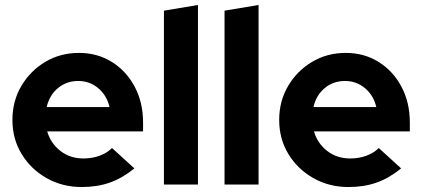

<svg xmlns="http://www.w3.org/2000/svg" viewBox="-20 -743 1700 773"><path d="M309 10Q231 10 167.5 -26Q104 -62 67 -123Q30 -184 30 -260Q30 -336 66 -397Q102 -458 162.5 -494Q223 -530 298 -530Q372 -530 430.5 -493.5Q489 -457 522.5 -393.5Q556 -330 556 -250V-214H170Q184 -166 223 -135.5Q262 -105 316 -105Q351 -105 381 -116Q411 -127 431 -147L521 -65Q473 -26 422.5 -8Q372 10 309 10ZM168 -312H421Q410 -359 375.5 -388Q341 -417 295 -417Q248 -417 213.5 -388.5Q179 -360 168 -312Z M640 0V-700L777 -723V0Z M884 0V-700L1021 -723V0Z M1383 10Q1305 10 1241.5 -26Q1178 -62 1141 -123Q1104 -184 1104 -260Q1104 -336 1140 -397Q1176 -458 1236.5 -494Q1297 -530 1372 -530Q1446 -530 1504.5 -493.5Q1563 -457 1596.5 -393.5Q1630 -330 1630 -250V-214H1244Q1258 -166 1297 -135.5Q1336 -105 1390 -105Q1425 -105 1455 -116Q1485 -127 1505 -147L1595 -65Q1547 -26 1496.5 -8Q1446 10 1383 10ZM1242 -312H1495Q1484 -359 1449.5 -388Q1415 -417 1369 -417Q1322 -417 1287.5 -388.5Q1253 -360 1242 -312Z"/></svg>

Font: Red Hat Display
Style: Bold
Weight: 700
Designer: Pentagram, MCKL
Foundry: Pentagram, MCKL
Version: Version 1.023; ttfautohint (v1.8.3)